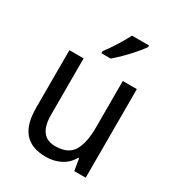

<svg xmlns="http://www.w3.org/2000/svg" viewBox="-184 -974 927 1006"><g transform="rotate(30 279.5 -471.0)"><path d="M481 -629V-93H412L400 -164H395Q372 -123 332 -103Q292 -83 245 -83Q157 -83 115 -132Q73 -181 73 -279V-629H159V-288Q159 -156 259 -156Q336 -156 366 -204.5Q396 -253 396 -348V-629ZM422 -849Q409 -830 384.5 -801.5Q360 -773 332 -745Q304 -717 282 -699H226V-711Q250 -743 276 -784Q302 -825 319 -859H422Z"/></g></svg>

Font: Noto Sans Kannada UI SemiCondensed
Style: Regular
Weight: 400
Width: 4
Designer: Jelle Bosma - Monotype Design Team
Foundry: Monotype Imaging Inc.
Version: Version 2.005; ttfautohint (v1.8.4.7-5d5b)